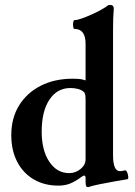

<svg xmlns="http://www.w3.org/2000/svg" viewBox="-20 -746 552 783"><path d="M340 17Q333 17 331 12.5Q329 8 329 -5V-19Q329 -30 324 -30Q319 -30 310 -23Q287 -6 266 2.5Q245 11 218 11Q161 11 117.5 -14.5Q74 -40 50 -86.5Q26 -133 26 -195Q26 -264 57.5 -315.5Q89 -367 145.5 -396Q202 -425 277 -425Q296 -425 307 -423.5Q318 -422 329 -418V-567Q329 -628 284 -628Q280 -628 278.5 -637Q277 -646 278.5 -655Q280 -664 284 -664Q295 -664 314.5 -671Q334 -678 355 -687.5Q376 -697 393 -706.5Q410 -716 416 -721Q421 -726 429 -726Q444 -726 444 -710Q441 -676 441 -628V-113Q441 -48 469 -48Q478 -48 488 -51Q494 -53 498 -44.5Q502 -36 503 -26Q504 -16 499 -15Q474 -11 443.5 -5.5Q413 0 385.5 5.5Q358 11 340 17ZM262 -40Q289 -40 310 -58Q329 -74 329 -97V-339Q329 -355 327 -362Q325 -369 321 -372Q311 -380 297 -383.5Q283 -387 267 -387Q213 -387 181.5 -339.5Q150 -292 150 -209Q150 -133 181 -86.5Q212 -40 262 -40Z"/></svg>

Font: Junicode
Style: Bold
Weight: 700
Designer: Peter S. Baker
Version: Version 2.100; ttfautohint (v1.8.4)